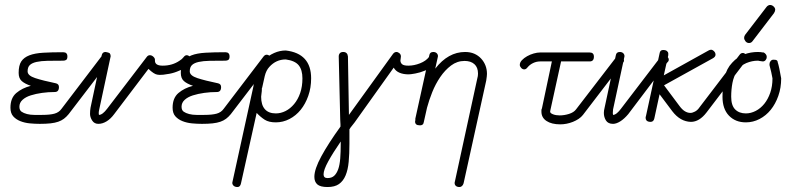

<svg xmlns="http://www.w3.org/2000/svg" viewBox="-20 -506 3181 772"><path d="M234 -296Q251 -296 251 -279Q251 -269 246.5 -265.5Q242 -262 234 -262Q198 -262 171.5 -261.5Q145 -261 127 -257Q109 -253 100 -244.5Q91 -236 91 -219Q91 -202 121.5 -192Q152 -182 205 -171Q217 -168 217 -156Q217 -136 200 -136Q174 -136 149 -132.5Q124 -129 103.5 -122.5Q83 -116 70.5 -104.5Q58 -93 58 -77Q58 -63 66.5 -57Q75 -51 88.5 -47.5Q102 -44 118 -44Q134 -44 149 -44Q181 -44 199 -49Q217 -54 227 -68L387 -278Q393 -286 400 -286Q407 -286 413.5 -280Q420 -274 420 -267Q420 -260 416 -256L256 -47Q247 -36 237 -28.5Q227 -21 214 -16.5Q201 -12 183 -10Q165 -8 140 -8Q120 -8 99.5 -10Q79 -12 61.5 -19Q44 -26 33 -38.5Q22 -51 22 -73Q22 -112 45.5 -132Q69 -152 104 -161Q80 -169 67.5 -180Q55 -191 55 -213Q55 -243 65.5 -259Q76 -275 98 -283.5Q120 -292 154 -294Q188 -296 234 -296Z M603 -262Q603 -242 634 -242Q673 -242 702 -262Q712 -268 718 -276Q724 -284 730.5 -284Q737 -284 743.5 -278Q750 -272 750 -266Q750 -241 701 -222Q681 -213 662 -209.5Q643 -206 636 -205.5Q629 -205 624 -205Q622 -205 620 -205Q616 -205 612 -206Q599 -208 577 -229L439 -47Q425 -28 408.5 -18Q392 -8 375.5 -8Q359 -8 350.5 -21.5Q342 -35 342 -48Q342 -61 344 -73L389 -284Q392 -297 404 -297Q404 -297 405 -297Q417 -295 421 -292Q425 -287 425 -280L379 -66Q377 -57 377 -52Q377 -47 378 -44Q392 -44 411 -69L570 -277Q575 -284 582.5 -284Q590 -284 596.5 -278Q603 -272 603 -266Z M886 -296Q903 -296 903 -279Q903 -269 898.5 -265.5Q894 -262 886 -262Q850 -262 823.5 -261.5Q797 -261 779 -257Q761 -253 752 -244.5Q743 -236 743 -219Q743 -202 773.5 -192Q804 -182 857 -171Q869 -168 869 -156Q869 -136 852 -136Q826 -136 801 -132.5Q776 -129 755.5 -122.5Q735 -116 722.5 -104.5Q710 -93 710 -77Q710 -63 718.5 -57Q727 -51 740.5 -47.5Q754 -44 770 -44Q786 -44 801 -44Q833 -44 851 -49Q869 -54 879 -68L1039 -278Q1045 -286 1052 -286Q1059 -286 1065.5 -280Q1072 -274 1072 -267Q1072 -260 1068 -256L908 -47Q899 -36 889 -28.5Q879 -21 866 -16.5Q853 -12 835 -10Q817 -8 792 -8Q772 -8 751.5 -10Q731 -12 713.5 -19Q696 -26 685 -38.5Q674 -51 674 -73Q674 -112 697.5 -132Q721 -152 756 -161Q732 -169 719.5 -180Q707 -191 707 -213Q707 -243 717.5 -259Q728 -275 750 -283.5Q772 -292 806 -294Q840 -296 886 -296Z M999 -159V-161Q1006 -191 1015 -219.5Q1024 -248 1042 -266Q1060 -283 1082.5 -293Q1105 -303 1129 -303Q1231 -291 1231 -191Q1231 -153 1219.5 -120.5Q1208 -88 1189 -64.5Q1170 -41 1144 -27.5Q1118 -14 1089 -14Q1061 -14 1044.5 -24.5Q1028 -35 1012 -52L949 231Q946 246 935 246Q925 246 919.5 241Q914 236 914 229Q914 226 915 224ZM1034 -153 1033 -152V-150Q1033 -139 1031.5 -130.5Q1030 -122 1030 -117Q1030 -84 1045 -67Q1060 -50 1089 -50Q1109 -50 1128 -59.5Q1147 -69 1162.5 -87.5Q1178 -106 1187 -132Q1196 -158 1196 -191Q1196 -225 1181 -243.5Q1166 -262 1129 -267Q1090 -267 1063 -237Q1050 -223 1044.5 -200Q1039 -177 1034 -153Z M1342 -279Q1342 -287 1346.5 -292Q1351 -297 1360 -297Q1377 -297 1379 -279L1383 -44L1560 -289Q1566 -297 1574 -297Q1580 -297 1586 -292Q1592 -287 1592 -279Q1592 -275 1591 -270.5Q1590 -266 1590 -263Q1590 -254 1596.5 -248Q1603 -242 1622 -242Q1645 -242 1669 -251.5Q1693 -261 1705 -277Q1712 -285 1718 -285Q1724 -285 1730.5 -279Q1737 -273 1737 -267Q1737 -253 1722.5 -241.5Q1708 -230 1688.5 -222Q1669 -214 1650 -210.5Q1631 -207 1623 -207Q1602 -207 1586.5 -213.5Q1571 -220 1563 -234L1406 -14Q1401 -7 1395 0Q1389 7 1385 14Q1385 30 1385 45Q1385 60 1385 72Q1385 112 1382 144.5Q1379 177 1369.5 199.5Q1360 222 1343 234Q1326 246 1297 246Q1268 246 1256 235.5Q1244 225 1244 205Q1244 174 1272 122.5Q1300 71 1349 3V-6Q1349 -10 1348.5 -15Q1348 -20 1348 -25ZM1350 63Q1319 108 1300 142.5Q1281 177 1281 195Q1281 210 1297 210Q1314 210 1324 200.5Q1334 191 1340 174Q1346 157 1348 131Q1350 105 1350 72Z M1844 231Q1842 238 1837.5 242Q1833 246 1828 246Q1818 246 1813 241.5Q1808 237 1808 230Q1808 226 1809 224L1899 -190Q1902 -200 1902 -210Q1902 -235 1887.5 -248Q1873 -261 1848 -261Q1818 -261 1793.5 -242.5Q1769 -224 1750 -196Q1731 -168 1718 -135.5Q1705 -103 1697 -73L1684 -15Q1683 -8 1679 -5Q1675 -2 1669 -2Q1658 -2 1653.5 -6Q1649 -10 1649 -17Q1649 -21 1650 -22V-29L1706 -283Q1708 -297 1722 -297Q1731 -297 1736 -292Q1741 -287 1741 -280Q1741 -279 1740.5 -277.5Q1740 -276 1740 -275L1730 -230Q1782 -297 1850 -297Q1871 -297 1887 -290Q1903 -283 1914.5 -270.5Q1926 -258 1932 -242.5Q1938 -227 1938 -209Q1938 -201 1935 -182Z M2236 -259 2193 -63 2192 -57Q2192 -51 2203.5 -46.5Q2215 -42 2230 -42Q2249 -42 2268 -48Q2287 -54 2296 -66L2456 -274Q2461 -282 2469 -282Q2477 -282 2483 -276Q2489 -270 2489 -263Q2489 -257 2484 -253L2324 -44Q2317 -35 2306.5 -28Q2296 -21 2283.5 -16Q2271 -11 2258 -8.5Q2245 -6 2233 -6Q2198 -6 2177.5 -19.5Q2157 -33 2157 -57V-63Q2157 -67 2159 -70L2199 -259H2152Q2137 -259 2123.5 -252.5Q2110 -246 2101 -235Q2095 -227 2088 -227Q2081 -227 2075.5 -233Q2070 -239 2070 -245Q2070 -255 2078.5 -264Q2087 -273 2099.5 -280Q2112 -287 2126 -291Q2140 -295 2152 -295H2351Q2368 -295 2368 -278Q2368 -259 2351 -259Z M2456 -283Q2458 -297 2472 -297Q2481 -297 2486 -292Q2491 -287 2491 -280Q2491 -279 2490.5 -277.5Q2490 -276 2490 -275L2445 -66Q2444 -57 2444 -51Q2444 -48 2445 -44Q2452 -44 2460.5 -51Q2469 -58 2477 -69L2636 -277Q2642 -285 2649 -285Q2656 -285 2662.5 -279Q2669 -273 2669 -266Q2669 -260 2664 -256L2506 -47Q2490 -28 2474 -18Q2458 -8 2445 -8Q2425 -8 2416.5 -21.5Q2408 -35 2408 -52Q2408 -61 2411 -73Z M2632 -291Q2634 -305 2646 -305Q2657 -305 2662 -300.5Q2667 -296 2667 -291Q2667 -286 2667 -284L2649 -203L2829 -303Q2834 -306 2839 -306Q2845 -306 2851 -300Q2857 -294 2857 -286Q2857 -278 2847 -272L2650 -163L2712 -80Q2723 -65 2734 -58.5Q2745 -52 2756 -52Q2764 -52 2774.5 -57.5Q2785 -63 2793 -75L2954 -286Q2959 -293 2967 -293Q2972 -293 2979 -287.5Q2986 -282 2986 -275Q2986 -269 2981 -264L2821 -54Q2792 -16 2758 -16Q2715 -17 2683 -59L2632 -127L2611 -30Q2608 -16 2596 -16Q2576 -16 2576 -33Q2576 -37 2577 -38Z M3063 -277Q3063 -270 3058.5 -264.5Q3054 -259 3047 -259Q3044 -259 3040 -260Q3037 -261 3033 -261Q3031 -262 3027 -262Q3004 -262 2981 -252.5Q2958 -243 2944 -221Q2930 -199 2925 -172.5Q2920 -146 2920 -117Q2920 -82 2936 -66Q2952 -50 2979 -50Q2999 -50 3018.5 -60Q3038 -70 3053 -88.5Q3068 -107 3077 -133Q3086 -159 3086 -191Q3084 -204 3081 -216Q3078 -228 3075 -240Q3074 -242 3074 -248Q3074 -255 3078.5 -260.5Q3083 -266 3090 -266Q3100 -266 3103.5 -263.5Q3107 -261 3107 -256Q3110 -247 3113.5 -230.5Q3117 -214 3121 -191Q3121 -153 3109.5 -120.5Q3098 -88 3079 -64.5Q3060 -41 3034 -27.5Q3008 -14 2979 -14Q2937 -14 2911 -41Q2885 -68 2885 -117Q2885 -158 2893 -194Q2901 -230 2924 -254Q2946 -278 2972.5 -287.5Q2999 -297 3027 -297Q3038 -297 3048 -295H3050H3051Q3056 -292 3059.5 -287.5Q3063 -283 3063 -277ZM3007 -342Q3001 -333 2992 -333Q2983 -333 2977.5 -340Q2972 -347 2972 -354Q2972 -360 2976 -366L3062 -478Q3065 -482 3069 -484Q3073 -486 3076 -486Q3084 -486 3090.5 -480Q3097 -474 3097 -467Q3097 -461 3092 -453Z"/></svg>

Font: Gruenewald VA
Style: Regular
Weight: 400
Designer: Peter Wiegel
Foundry: Peter Wiegel, nach dem Schriftentwurf von Dr. H. Gr¸newald
Version: Version 0.007